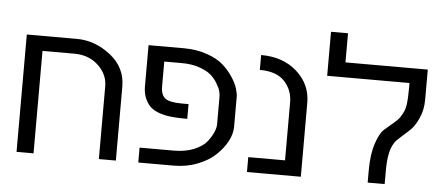

<svg xmlns="http://www.w3.org/2000/svg" viewBox="-50 -864 2268 978"><g transform="rotate(5 1084.0 -374.5)"><path d="M483.9 -372.1Q483.9 -433.1 435.5 -478.5Q387.2 -523.9 313 -523.9H149.9V0H63V-600.1H319.8Q411.6 -600.1 491.7 -537.6Q570.8 -476.1 570.8 -377.9V0H483.9Z M866.7 -600.1Q931.2 -600.1 984.4 -581.5Q1037.1 -563.5 1067.9 -536.1Q1097.7 -509.8 1119.6 -476.6Q1140.1 -445.8 1147.9 -419.4Q1155.8 -393.6 1155.8 -377.9V-222.2Q1155.8 -188.5 1135.7 -149.9Q1116.7 -113.3 1080.1 -78.1Q1044.4 -43.9 988.3 -22Q932.1 0 866.7 0H685.5V-76.2H860.4Q919.9 -76.2 964.4 -94.7Q1008.8 -113.3 1029.3 -140.1Q1049.8 -167 1059.1 -189.5Q1068.4 -211.4 1068.4 -229V-371.1Q1068.4 -383.8 1064 -399.9Q1059.6 -415.5 1045.4 -439Q1031.7 -461.9 1010.3 -480Q989.7 -497.6 949.7 -511.2Q912.1 -523.9 860.4 -523.9H772.5V-397Q772.5 -352.5 795.9 -335.4Q818.8 -318.8 880.4 -318.8H914.6V-243.2L874.5 -244.1Q853.5 -244.6 825.7 -247.6Q802.7 -250 776.4 -258.3Q749 -267.1 730 -282.2Q711.9 -296.4 698.7 -324.7Q685.5 -352.5 685.5 -390.1V-600.1Z M1261.2 -600.1Q1374 -600.1 1445.3 -536.1Q1516.6 -472.2 1516.6 -377.9V0H1241.2V-76.2H1429.2V-372.1Q1429.2 -435.1 1388.7 -479Q1347.7 -523.9 1261.2 -523.9Z M2113.3 -446.8Q2113.3 -393.6 2093.8 -351.1Q2074.2 -307.6 2051.3 -286.6Q2027.8 -264.6 2003.4 -243.2Q1977.5 -220.7 1972.2 -208Q1945.3 -166.5 1945.3 -67.9V0H1858.4V-63Q1858.4 -144.5 1877 -200.2Q1895 -254.9 1917.5 -274.9Q1936.5 -292 1965.3 -315.9Q1991.7 -337.9 1999.5 -354Q2017.6 -380.9 2022 -413.1Q2026.4 -445.3 2026.4 -498V-523.9H1605.5V-749H1692.4V-600.1H2113.3Z"/></g></svg>

Font: Miedinger*
Style: Book
Weight: 400
Version: Version 001.000